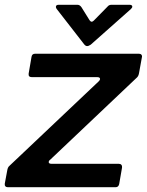

<svg xmlns="http://www.w3.org/2000/svg" viewBox="-35 -784 615 804"><path d="M464 -13Q461 0 449 0H-2Q-9 0 -12.5 -4Q-16 -8 -15 -15L-4 -74Q-4 -75 -2 -80.5Q0 -86 5 -90L379 -444Q384 -449 384 -453Q384 -461 372 -461H98Q83 -461 85 -476L97 -546Q99 -559 112 -559H547Q554 -559 557.5 -554.5Q561 -550 559 -543L547 -477Q545 -466 539 -460L175 -115Q169 -111 169 -105Q169 -98 182 -98H463Q470 -98 473.5 -93.5Q477 -89 476 -82ZM317 -599 202 -747Q199 -752 199 -755Q199 -764 211 -764H289Q299 -764 306 -754L339 -701Q344 -693 349 -693Q353 -693 358 -698L415 -756Q421 -764 432 -764H507Q519 -764 519 -756Q519 -752 513 -746L345 -597Q336 -591 330 -591Q323 -591 317 -599Z"/></svg>

Font: Open Sauce Two SemiBold Italic
Style: Regular
Weight: 600
Italic angle: -10°
Designer: Alfredo Marco Pradil
Foundry: Creative Sauce Fz LLC
Version: Version 1.477